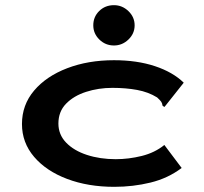

<svg xmlns="http://www.w3.org/2000/svg" viewBox="-20 -712 790 743"><path d="M422 11Q321 11 240 -19.5Q159 -50 112 -105Q65 -160 65 -232Q65 -306 112 -361.5Q159 -417 240 -448Q321 -479 421 -479Q510 -479 579.5 -456Q649 -433 691 -392L622 -305L616 -298L609 -303Q608 -312 604 -318Q600 -324 588 -335Q554 -356 510.5 -364Q467 -372 415 -372Q361 -372 313 -356.5Q265 -341 235.5 -310.5Q206 -280 206 -234Q206 -191 236 -160Q266 -129 316.5 -112.5Q367 -96 428 -96Q478 -96 528.5 -108.5Q579 -121 616 -151L683 -62Q630 -22 562.5 -5.5Q495 11 422 11ZM421 -536Q388 -536 364.5 -559Q341 -582 341 -614Q341 -647 364 -669.5Q387 -692 421 -692Q453 -692 477 -669Q501 -646 501 -614Q501 -582 477 -559Q453 -536 421 -536Z"/></svg>

Font: Inconsolata ExtraExpanded ExtraBold
Style: Regular
Weight: 800
Width: 8
Monospace: yes
Designer: Raph Levien, Cyreal, Brenton Simpson
Foundry: Raph Levien, Cyreal, Google
Version: Version 3.001; ttfautohint (v1.8.2.53-6de2)